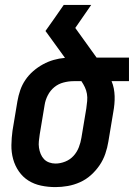

<svg xmlns="http://www.w3.org/2000/svg" viewBox="-20 -755 546 783"><path d="M206 8Q176 8 147.5 2Q119 -4 96 -18.5Q73 -33 57 -56Q41 -79 33.5 -106.5Q26 -134 26.5 -163.5Q27 -193 31 -222L51 -342Q55 -365 62.5 -387Q70 -409 83.5 -429Q97 -449 115.5 -465Q134 -481 155 -492.5Q176 -504 198.5 -510.5Q221 -517 245 -519L166 -628H165Q184 -654 202.5 -681Q221 -708 240 -735H352L287 -641L374 -520H506V-424H435Q441 -410 444 -394.5Q447 -379 447.5 -363Q448 -347 446.5 -330.5Q445 -314 442 -298L422 -178Q418 -153 409.5 -128Q401 -103 386 -81Q371 -59 351 -41Q331 -23 306.5 -12Q282 -1 256.5 3.5Q231 8 206 8ZM206 -88Q226 -88 246 -96Q266 -104 280 -119.5Q294 -135 301.5 -154.5Q309 -174 312 -193L332 -313Q334 -328 335.5 -343Q337 -358 334.5 -372.5Q332 -387 326 -399.5Q320 -412 312 -424H280Q260 -424 239 -418.5Q218 -413 201.5 -399.5Q185 -386 175 -366.5Q165 -347 162 -327L142 -207Q140 -193 138.5 -179.5Q137 -166 139 -152.5Q141 -139 146 -127Q151 -115 159.5 -106Q168 -97 180.5 -92.5Q193 -88 206 -88Z"/></svg>

Font: Iosevka Term Curly Oblique
Style: Bold
Weight: 700
Italic angle: -9°
Designer: Belleve Invis
Foundry: Belleve Invis
Version: Version 32.3.0